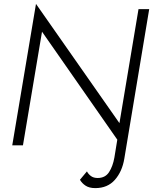

<svg xmlns="http://www.w3.org/2000/svg" viewBox="-20 -747 795 987"><path d="M470 220Q439 220 420 207.5Q401 195 391 177L427 134Q434 148 447.5 158Q461 168 482 168Q521 168 540.5 138Q560 108 568 63L583 -29L196 -584L98 0H43L165 -727L594 -114L692 -700H747L619 69Q608 135 570.5 177.5Q533 220 470 220Z"/></svg>

Font: Jost* Light
Style: Italic
Weight: 300
Italic angle: -10°
Version: Version 3.7